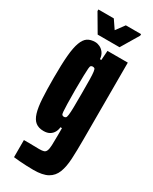

<svg xmlns="http://www.w3.org/2000/svg" viewBox="-224 -722 783 981"><g transform="rotate(30 167.5 -232.0)"><path d="M165 206Q145 206 123.5 205Q102 204 82 202.5Q62 201 47 199V98Q62 98 77 98Q92 98 107 98.5Q122 99 137 99Q155 99 164.5 96Q174 93 178.5 82Q183 71 184 49Q185 27 185 -11V-52H176Q175 -37 167.5 -23Q160 -9 146 -0.5Q132 8 110 8Q81 8 63 -6Q45 -20 35.5 -51Q26 -82 23 -132Q20 -182 20 -254Q20 -334 24.5 -385Q29 -436 40 -465.5Q51 -495 68.5 -506.5Q86 -518 113 -518Q126 -518 140 -511.5Q154 -505 164.5 -491Q175 -477 177 -454H185L189 -510H309V-56Q309 9 306.5 58Q304 107 291 140Q278 173 248.5 189.5Q219 206 165 206ZM164 -107Q171 -107 175 -110.5Q179 -114 181 -129Q183 -144 183.5 -173.5Q184 -203 184 -255Q184 -308 183.5 -338Q183 -368 181 -382Q179 -397 175 -400Q171 -403 164 -403Q158 -403 154 -399.5Q150 -396 149 -382Q148 -368 147 -338Q146 -308 146 -255Q146 -202 147 -172Q148 -142 149 -128Q150 -114 154 -110.5Q158 -107 164 -107ZM104 -557 43 -661V-670H134L168 -620L205 -670H295V-661L233 -557Z"/></g></svg>

Font: Saira UltraCondensed Black
Style: Regular
Weight: 900
Width: 1
Designer: Hector Gatti with collaboration of the Omnibus-Type team
Foundry: Omnibus-Type
Version: Version 1.101